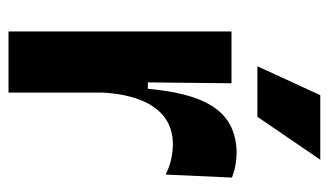

<svg xmlns="http://www.w3.org/2000/svg" viewBox="-181 -593 774 452"><g transform="rotate(90 206.0 -367.0)"><path d="M54 0V-264V-525H176L174 -328H189Q196 -404 214.5 -449.5Q233 -495 264.5 -516Q296 -537 341 -537Q353 -537 367.5 -534.5Q382 -532 398 -526L391 -370Q373 -379 354.5 -383Q336 -387 320 -387Q283 -387 257 -368Q231 -349 216 -312Q201 -275 198 -222V0ZM255 -586H136L204 -734H356Z"/></g></svg>

Font: Bricolage Grotesque 28pt
Style: Bold
Weight: 700
Designer: Mathieu Triay
Foundry: Atelier Triay
Version: Version 1.000;gftools[0.9.30]